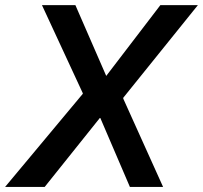

<svg xmlns="http://www.w3.org/2000/svg" viewBox="-45 -740 803 760"><path d="M352.1 -272.9H350.1L131.8 0H-24.9L282.7 -368.7V-371.1L121.1 -719.7H253.4L375.5 -439.5L589.8 -719.7H738.3L442.9 -353V-349.6L600.6 0H469.2Z"/></svg>

Font: Reddit Sans Chocolate SemiBold
Style: Italic
Weight: 600
Italic angle: -11.25°
Designer: Stephen Hutchings
Version: Version 1.013